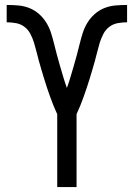

<svg xmlns="http://www.w3.org/2000/svg" viewBox="-20 -755 540 775"><path d="M211 0V-294Q203 -311 196 -328.5Q189 -346 182.5 -364Q176 -382 170 -400Q164 -418 158.5 -436Q153 -454 147.5 -472.5Q142 -491 137 -509Q132 -527 127.5 -545.5Q123 -564 117.5 -582Q112 -600 103 -617.5Q94 -635 79 -646.5Q64 -658 45 -661.5Q26 -665 7 -665V-735Q30 -735 53.5 -733Q77 -731 98.5 -722.5Q120 -714 137.5 -698.5Q155 -683 167 -663.5Q179 -644 186 -622Q193 -600 198.5 -577.5Q204 -555 210 -532.5Q216 -510 222.5 -488Q229 -466 235.5 -444Q242 -422 250 -400Q258 -422 264.5 -444Q271 -466 277.5 -488Q284 -510 290 -532.5Q296 -555 301.5 -577.5Q307 -600 314 -622Q321 -644 333 -663.5Q345 -683 362.5 -698.5Q380 -714 401.5 -722.5Q423 -731 446.5 -733Q470 -735 493 -735V-665Q474 -665 455 -661.5Q436 -658 421 -646.5Q406 -635 397 -617.5Q388 -600 382.5 -582Q377 -564 372.5 -545.5Q368 -527 363 -509Q358 -491 352.5 -472.5Q347 -454 341.5 -436Q336 -418 330 -400Q324 -382 317.5 -364Q311 -346 304 -328.5Q297 -311 289 -294V0Z"/></svg>

Font: Iosevka Curly
Style: Regular
Weight: 400
Monospace: yes
Designer: Belleve Invis
Foundry: Belleve Invis
Version: Version 22.1.2; ttfautohint (v1.8.4)